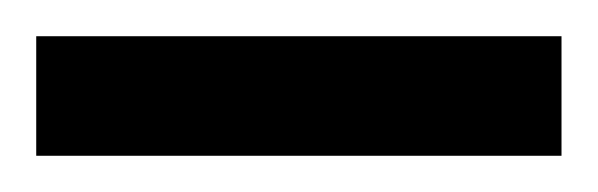

<svg xmlns="http://www.w3.org/2000/svg" viewBox="-42 -720 330 106"><path d="M-22 -700H268V-634H-22Z"/></svg>

Font: Panefresco 400wt
Style: Regular
Weight: 400
Foundry: Campivisivi & Chank Co
Version: Version 1.002